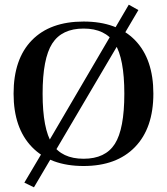

<svg xmlns="http://www.w3.org/2000/svg" viewBox="-20 -699 714 820"><path d="M337 10Q195 10 116.5 -71Q38 -152 38 -299Q38 -447 116 -527Q194 -607 337 -607Q480 -607 557.5 -526.5Q635 -446 635 -299Q635 -152 556.5 -71Q478 10 337 10ZM511 -299Q511 -449 470.5 -513Q430 -577 337 -577Q244 -577 203 -513Q162 -449 162 -299Q162 -148 203 -84.5Q244 -21 337 -21Q430 -21 470.5 -84.5Q511 -148 511 -299ZM125 101 84 81 151 -32 530 -679 571 -656Z"/></svg>

Font: UnnaMedium
Style: Regular
Weight: 500
Designer: Jorge de Buen Unna
Foundry: Omnibus-Type
Version: Version 2.008;hotconv 1.0.109;makeotfexe 2.5.65596